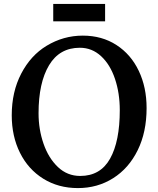

<svg xmlns="http://www.w3.org/2000/svg" viewBox="-20 -947 809 981"><path d="M40 0ZM517 -927V-838H252V-927ZM729 -395Q729 -272 683.5 -179.5Q638 -87 558 -36.5Q478 14 378 14Q278 14 201 -34Q124 -82 82 -166.5Q40 -251 40 -358Q40 -478 88.5 -571Q137 -664 218 -713Q304 -765 403 -765Q501 -765 575 -717Q649 -669 689 -585Q729 -501 729 -395ZM177 -368Q177 -286 202.5 -212.5Q228 -139 276 -93.5Q324 -48 390 -48Q493 -48 542.5 -136.5Q592 -225 592 -384Q592 -471 567.5 -544Q543 -617 496.5 -660Q450 -703 388 -703Q284 -703 230.5 -613.5Q177 -524 177 -368Z"/></svg>

Font: Martel
Style: Bold
Weight: 700
Designer: Dan Reynolds
Foundry: Dan Reynolds
Version: Version 1.001; ttfautohint (v1.1) -l 5 -r 5 -G 72 -x 0 -D la